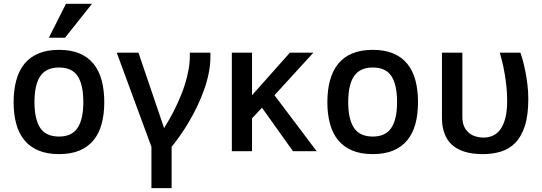

<svg xmlns="http://www.w3.org/2000/svg" viewBox="-20 -786 2819 998"><path d="M522 -254.9Q522 -192.4 508.5 -142.6Q495.1 -92.8 466.6 -57.6Q438 -22.5 393.6 -3.7Q349.1 15.1 287.1 15.1Q224.6 15.1 179.7 -3.9Q134.8 -22.9 106.2 -58.1Q77.6 -93.3 64.2 -143.1Q50.8 -192.9 50.8 -254.9Q50.8 -317.9 64.5 -368.2Q78.1 -418.5 106.7 -453.9Q135.3 -489.3 179.9 -508.1Q224.6 -526.9 287.1 -526.9Q349.1 -526.9 393.6 -508.1Q438 -489.3 466.6 -453.9Q495.1 -418.5 508.5 -368.2Q522 -317.9 522 -254.9ZM413.1 -254.9Q413.1 -346.2 383.5 -390.6Q354 -435.1 287.1 -435.1Q220.2 -435.1 189.7 -390.6Q159.2 -346.2 159.2 -254.9Q159.2 -166 189.2 -121.1Q219.2 -76.2 287.1 -76.2Q353 -76.2 383.1 -121.1Q413.1 -166 413.1 -254.9ZM317.9 -589.8H233.9L322.8 -766.1H458Z M699.7 -512.2 833 -120.1Q846.2 -141.1 861.3 -167.7Q876.5 -194.3 891.1 -224.6Q905.8 -254.9 919.7 -288.1Q933.6 -321.3 943.8 -356Q954.1 -390.6 960.4 -425.8Q966.8 -460.9 966.8 -495.1V-512.2H1073.7V-490.2Q1073.7 -449.2 1064.9 -405.8Q1056.2 -362.3 1040.8 -319.1Q1025.4 -275.9 1005.4 -234.1Q985.4 -192.4 962.9 -154.1Q940.4 -115.7 917 -82.5Q893.6 -49.3 872.1 -22.9V191.9H767.1V-22.9L586.9 -512.2Z M1626 0H1502.9L1341.8 -226.1L1290 -170.9V0H1185.1V-512.2H1290V-291L1486.8 -512.2H1608.9L1406.7 -291Z M2152.8 -254.9Q2152.8 -192.4 2139.4 -142.6Q2126 -92.8 2097.4 -57.6Q2068.8 -22.5 2024.4 -3.7Q1980 15.1 1918 15.1Q1855.5 15.1 1810.5 -3.9Q1765.6 -22.9 1737.1 -58.1Q1708.5 -93.3 1695.1 -143.1Q1681.6 -192.9 1681.6 -254.9Q1681.6 -317.9 1695.3 -368.2Q1709 -418.5 1737.5 -453.9Q1766.1 -489.3 1810.8 -508.1Q1855.5 -526.9 1918 -526.9Q1980 -526.9 2024.4 -508.1Q2068.8 -489.3 2097.4 -453.9Q2126 -418.5 2139.4 -368.2Q2152.8 -317.9 2152.8 -254.9ZM2043.9 -254.9Q2043.9 -346.2 2014.4 -390.6Q1984.9 -435.1 1918 -435.1Q1851.1 -435.1 1820.6 -390.6Q1790 -346.2 1790 -254.9Q1790 -166 1820.1 -121.1Q1850.1 -76.2 1918 -76.2Q1983.9 -76.2 2013.9 -121.1Q2043.9 -166 2043.9 -254.9Z M2277.3 -512.2H2383.3V-178.2Q2383.3 -147.9 2393.3 -127.2Q2403.3 -106.4 2419.2 -94Q2435.1 -81.5 2454.3 -76.2Q2473.6 -70.8 2492.2 -70.8Q2520 -70.8 2542.7 -81.3Q2565.4 -91.8 2581.8 -114.7Q2598.1 -137.7 2607.2 -174.1Q2616.2 -210.4 2616.2 -262.2Q2616.2 -301.3 2612.3 -337.4Q2608.4 -373.5 2602.8 -405.5Q2597.2 -437.5 2590.6 -464.6Q2584 -491.7 2578.1 -512.2H2685.1Q2689.5 -500.5 2696.5 -475.6Q2703.6 -450.7 2710.2 -418Q2716.8 -385.3 2721.4 -347.4Q2726.1 -309.6 2726.1 -272Q2726.1 -187 2708.3 -131.6Q2690.4 -76.2 2658.7 -43.7Q2627 -11.2 2583.5 2Q2540 15.1 2489.3 15.1Q2465.3 15.1 2440.4 12.2Q2415.5 9.3 2392.1 1.7Q2368.7 -5.9 2347.7 -19.3Q2326.7 -32.7 2311 -53.7Q2295.4 -74.7 2286.4 -104.5Q2277.3 -134.3 2277.3 -174.8Z"/></svg>

Font: Lorenzo Sans Medium
Style: Regular
Weight: 500
Foundry: Intel Corporation
Version: Version 1.00; ttfautohint (v1.5)